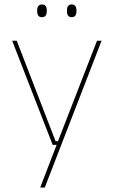

<svg xmlns="http://www.w3.org/2000/svg" viewBox="-20 -668 510 860"><path d="M246.5 -35.5 238 -31 414.5 -485.5H435L180.5 172H160L236.5 -26.5L241.5 -19H216L34.5 -485.5H55L229 -35.5ZM168 -591Q157 -591 151.8 -597.8Q146.5 -604.5 146.5 -618.5V-621.5Q146.5 -634.5 151.8 -641.2Q157 -648 168 -648Q179 -648 184.2 -641.2Q189.5 -634.5 189.5 -621.5V-618.5Q189.5 -604.5 184.2 -597.8Q179 -591 168 -591ZM301.5 -591Q290.5 -591 285.2 -597.8Q280 -604.5 280 -618.5V-621.5Q280 -634.5 285.2 -641.2Q290.5 -648 301.5 -648Q312 -648 317.2 -641.2Q322.5 -634.5 322.5 -621.5V-618.5Q322.5 -604.5 317.2 -597.8Q312 -591 301.5 -591Z"/></svg>

Font: Anek Telugu Thin
Style: Regular
Weight: 250
Version: Version 1.003